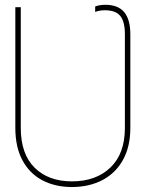

<svg xmlns="http://www.w3.org/2000/svg" viewBox="-20 -757 599 789"><path d="M275.4 11.7Q205.1 11.2 152.8 -16.8Q100.6 -44.9 71.8 -99.1Q43 -153.3 43 -231.4V-727.5H65.4V-231.4Q65.4 -124 122.3 -67.9Q179.2 -11.7 275.4 -11.7Q374.5 -11.7 433.8 -68.6Q493.2 -125.5 493.2 -231.4V-616.2Q493.2 -668.5 474.1 -691.7Q455.1 -714.8 411.1 -714.8Q400.4 -714.8 391.4 -713.4Q382.3 -711.9 371.1 -708V-730.5Q381.8 -734.4 392.1 -735.8Q402.3 -737.3 413.1 -737.3Q465.3 -737.3 490.5 -707Q515.6 -676.8 515.6 -616.2V-231.4Q515.6 -154.8 485.6 -100.3Q455.6 -45.9 401.6 -17.3Q347.7 11.2 275.4 11.7Z"/></svg>

Font: Inter 24pt Thin
Style: Regular
Weight: 250
Designer: Rasmus Andersson
Foundry: rsms
Version: Version 4.001;git-66647c0bb